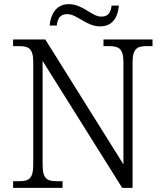

<svg xmlns="http://www.w3.org/2000/svg" viewBox="-20 -904 788 924"><path d="M462 -777C525 -777 548 -826 552 -877H517C513 -850 506 -824 468 -824C421 -824 380 -884 311 -884C247 -884 223 -830 219 -781H253C257 -808 264 -836 304 -836C351 -836 395 -777 462 -777ZM43 0H281V-32H255C208 -32 185 -42 185 -111V-611L568 0H618V-603C618 -672 641 -682 688 -682H714V-714H478V-682H503C550 -682 574 -672 574 -605V-113L198 -714H43V-682H70C117 -682 140 -672 140 -605V-111C140 -42 117 -32 70 -32H43Z"/></svg>

Font: Noto Serif Tamil Light
Style: Italic
Weight: 300
Italic angle: -12°
Designer: Indian Type Foundry, Tom Grace, and the Monotype Design Team
Foundry: Monotype Imaging Inc.
Version: Version 2.003